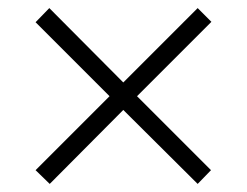

<svg xmlns="http://www.w3.org/2000/svg" viewBox="-20 -591 611 475"><path d="M469 -571 503 -537 319 -353 502 -170 469 -136 285 -319 103 -136 68 -170 251 -353 68 -536 102 -571 285 -387Z"/></svg>

Font: Noto Sans Light
Style: Regular
Weight: 300
Designer: Monotype Design Team
Foundry: Monotype Imaging Inc.
Version: Version 2.007